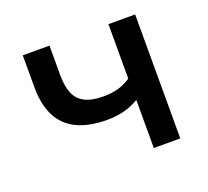

<svg xmlns="http://www.w3.org/2000/svg" viewBox="-92 -604 775 716"><g transform="rotate(-20 295.5 -246.0)"><path d="M404 0V-191Q376 -174 344.5 -166Q313 -158 278 -158Q205 -158 157 -181.5Q109 -205 86 -251.5Q63 -298 63 -366V-492H169V-374Q169 -331 181 -302Q193 -273 221 -259Q249 -245 295 -245Q327 -245 353.5 -252.5Q380 -260 403 -276V-492H509V0Z"/></g></svg>

Font: NunitoSans_10ptSemiBold
Style: Regular
Weight: 600
Designer: Vernon Adams
Foundry: Vernon Adams
Version: Version 3.101;gftools[0.9.27]